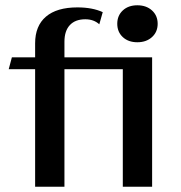

<svg xmlns="http://www.w3.org/2000/svg" viewBox="-20 -707 685 727"><path d="M577 -617Q577 -586 555.5 -566.5Q534 -547 500 -547Q466 -547 445 -566.5Q424 -586 424 -617Q424 -648 445 -667.5Q466 -687 500 -687Q534 -687 555.5 -667.5Q577 -648 577 -617ZM556 0H445V-445H224V0H113V-445H13L25 -490H113V-543Q113 -609 154 -644Q195 -679 273 -679Q330 -679 369 -661L356 -615Q335 -634 303 -634Q265 -634 244.5 -612Q224 -590 224 -549V-490H556Z"/></svg>

Font: Fahkwang Medium
Style: Regular
Weight: 500
Version: Version 1.000; ttfautohint (v1.6)